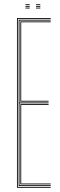

<svg xmlns="http://www.w3.org/2000/svg" viewBox="-20 -885 284 905"><path d="M60 0V-800H219V-796H64V-4H219V0ZM76 -16V-394H209V-390H80V-20H219V-16ZM68 -8V-792H219V-788H72V-402H209V-398H72V-12H219V-8ZM76 -406V-784H219V-780H80V-410H209V-406ZM150 -861V-865H170V-861ZM100 -845V-849H120V-845ZM100 -853V-857H120V-853ZM100 -861V-865H120V-861ZM150 -845V-849H170V-845ZM150 -853V-857H170V-853Z"/></svg>

Font: Big Shoulders Inline Display SC Thin
Style: Regular
Weight: 100
Designer: Patric King
Foundry: XO Type Co
Version: Version 2.002